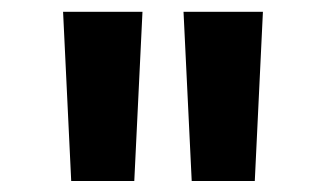

<svg xmlns="http://www.w3.org/2000/svg" viewBox="-20 -748 565 333"><path d="M103.5 -434.1 89.4 -727.5H227.1L212.9 -434.1ZM312.5 -434.1 298.3 -727.5H436L421.9 -434.1Z"/></svg>

Font: Inter 20pt
Style: Bold
Weight: 700
Version: Version 4.001;git-66647c0bb